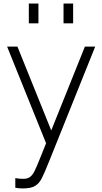

<svg xmlns="http://www.w3.org/2000/svg" viewBox="-20 -808 575 1079"><path d="M20 0ZM515 -546 260 89Q229 167 214 195.5Q199 224 176 237.5Q153 251 107 251Q86 251 66 247V193Q86 197 112 197Q134 197 148 187Q162 177 173 155.5Q184 134 204 84L239 -3L20 -546H78L268 -75L457 -546ZM337 -788H391V-677H337ZM142 -788H196V-677H142Z"/></svg>

Font: Biryani UltraLight
Style: Regular
Weight: 250
Designer: Dan Reynolds and Mathieu Réguer
Foundry: Dan Reynolds and Mathieu Réguer
Version: Version 1.003; ttfautohint (v1.1) -l 5 -r 5 -G 72 -x 0 -D la